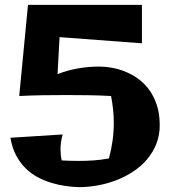

<svg xmlns="http://www.w3.org/2000/svg" viewBox="-20 -727 699 790"><path d="M637.2 -211.9Q637.2 -169.9 623.3 -135Q609.4 -100.1 585.4 -71.8Q561.5 -43.5 529.3 -22Q497.1 -0.5 460.2 13.9Q423.3 28.3 383.5 35.6Q343.8 43 305.2 43Q279.3 42.5 250 38.3Q220.7 34.2 191.7 25.4Q162.6 16.6 135 2Q107.4 -12.7 84.7 -35.2Q62 -57.6 45.9 -88.4Q29.8 -119.1 22.9 -160.2L237.8 -173.8Q229 -143.6 229 -111.8Q229 -100.6 230.2 -89.4Q231.4 -78.1 233.9 -66.9Q252 -65.9 269.3 -65.4Q286.6 -64.9 304.2 -64.9Q333.5 -64.9 363.8 -66.9Q394 -68.8 428.2 -75.2Q438 -111.3 443.1 -147.7Q448.2 -184.1 448.2 -222.2Q448.2 -249 445.3 -276.6Q442.4 -304.2 437 -332Q391.1 -334.5 345.7 -335.2Q300.3 -335.9 252.9 -335.9Q206.1 -335.9 157.7 -335.2Q109.4 -334.5 59.1 -332L95.2 -707H564V-548.8L225.1 -574.2L216.8 -421.9Q295.9 -453.1 390.1 -453.1Q413.1 -453.1 440.4 -448.2Q467.8 -443.4 495.1 -432.4Q522.5 -421.4 548.1 -403.1Q573.7 -384.8 593.5 -357.9Q613.3 -331.1 625.2 -294.9Q637.2 -258.8 637.2 -211.9Z"/></svg>

Font: Galindo
Style: Regular
Weight: 400
Version: Version 1.000